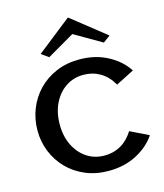

<svg xmlns="http://www.w3.org/2000/svg" viewBox="-138 -1074 1012 1182"><g transform="rotate(-15 367.5 -483.0)"><path d="M408 5Q327 5 260.5 -23Q194 -51 146 -100.5Q98 -150 72.5 -213.5Q47 -277 47 -348Q47 -420 72.5 -484.5Q98 -549 145.5 -598.5Q193 -648 259.5 -676.5Q326 -705 408 -705Q510 -705 589 -662.5Q668 -620 710 -554L594 -495Q561 -552 513.5 -579.5Q466 -607 408 -607Q345 -607 295.5 -574Q246 -541 217.5 -482.5Q189 -424 189 -348Q189 -273 217.5 -215.5Q246 -158 295 -125.5Q344 -93 408 -93Q464 -93 510.5 -119Q557 -145 591 -199L708 -142Q666 -78 587.5 -36.5Q509 5 408 5ZM234 -766 188 -799 406 -971H410L627 -799L582 -766L408 -867Z"/></g></svg>

Font: Panamera
Style: Bold
Weight: 700
Designer: Bastien Sozeau
Foundry: NBR — Bastien Sozeau
Version: Version 3.002; ttfautohint (v1.8.4.7-5d5b);gftools[0.9.33]